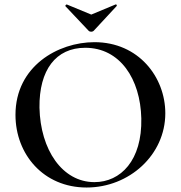

<svg xmlns="http://www.w3.org/2000/svg" viewBox="-20 -824 806 856"><path d="M375 -687C381 -681 392 -681 398 -687L500 -797C503 -801 498 -806 495 -804L387 -759L278 -804C276 -805 269 -799 272 -796ZM366 12C556 12 717 -133 717 -319C717 -480 598 -636 401 -636C239 -636 49 -529 49 -312C49 -136 174 12 366 12ZM401 -12C258 -12 160 -156 156 -344C154 -512 229 -611 360 -611C515 -611 606 -472 610 -296C614 -109 518 -12 401 -12Z"/></svg>

Font: Cormorant SC Semi
Style: Regular
Weight: 600
Designer: Christian Thalmann (Catharsis Fonts)
Version: Version 1.000;PS 001.000;hotconv 1.0.70;makeotf.lib2.5.58329